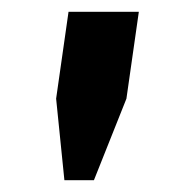

<svg xmlns="http://www.w3.org/2000/svg" viewBox="-20 -706 312 325"><path d="M194 -539 139 -401H89L75 -539L96 -686H215Z"/></svg>

Font: Chivo
Style: Bold Italic
Weight: 700
Italic angle: -8.05°
Designer: Hector Gatti
Foundry: Omnibus-Type
Version: Version 1.007